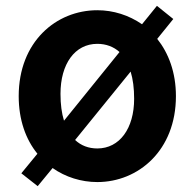

<svg xmlns="http://www.w3.org/2000/svg" viewBox="-20 -609 666 657"><path d="M109 28 160 -34C204 -3 258 14 313 14C453 14 582 -94 582 -280C582 -361 557 -427 518 -476L573 -544L517 -589L466 -526C421 -557 368 -574 313 -574C172 -574 44 -466 44 -280C44 -199 68 -132 108 -83L53 -16ZM313 -101C283 -101 257 -111 237 -130L427 -364C435 -338 439 -307 439 -271C439 -169 389 -101 313 -101ZM199 -196C191 -222 187 -252 187 -288C187 -390 236 -459 313 -459C343 -459 369 -449 389 -431Z"/></svg>

Font: Noto Sans CJK SC
Style: Bold
Weight: 700
Designer: Ryoko NISHIZUKA 西塚涼子 (kana, bopomofo & ideographs); Paul D. Hunt (Latin, Greek & Cyrillic); Sandoll Communications 산돌커뮤니
Foundry: Adobe
Version: Version 2.004;hotconv 1.0.118;makeotfexe 2.5.65603